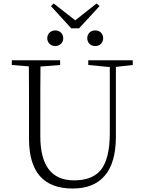

<svg xmlns="http://www.w3.org/2000/svg" viewBox="-20 -1070 828 1105"><path d="M398 15C479 15 540 -9 582 -58C625 -107 646 -181 647 -278V-685L744 -696V-723H488V-696L612 -684V-304C612 -207 595 -137 562 -94C530 -53 478 -32 406 -32C277 -32 212 -117 212 -286V-387C212 -522 212 -622 213 -687L326 -696V-723H48V-696L146 -688C147 -622 147 -522 147 -387V-271C147 -80 231 15 398 15ZM298 -895C273 -895 252 -877 252 -850C252 -823 273 -805 298 -805C323 -805 344 -823 344 -850C344 -877 323 -895 298 -895ZM528 -805C589 -805 589 -895 528 -895C467 -895 467 -805 528 -805ZM435 -907 553 -1035 536 -1050 413 -953 289 -1050 273 -1035 390 -907Z"/></svg>

Font: AllPunType ExtraLight
Style: Regular
Weight: 280
Version: 1.0